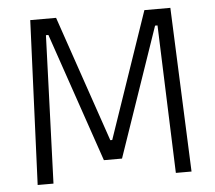

<svg xmlns="http://www.w3.org/2000/svg" viewBox="-48 -692 832 744"><g transform="rotate(-5 368.0 -319.5)"><path d="M69 0 96 -639H196.5L364.5 -148.5H372L540 -639H641L667.5 0H606.5L596 -286.5L585.5 -575.5H576L403.5 -73.5H333L161 -575.5H151.5L141 -286L130.5 0Z"/></g></svg>

Font: Anek Odia Medium Light
Style: Regular
Weight: 300
Version: Version 1.003